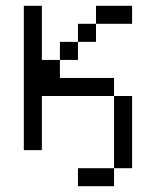

<svg xmlns="http://www.w3.org/2000/svg" viewBox="-20 -520 540 665"><path d="M437.5 -437.5V-500H312.5V-437.5H250V-375H187.5V-312.5H125V-500H62.5Q62.5 -500 62.5 0H125V-187.5H375Q375 -187.5 375 62.5H250V125H375V62.5H437.5Q437.5 62.5 437.5 -187.5H375V-250H187.5V-312.5H250V-375H312.5V-437.5Z"/></svg>

Font: Unifont
Style: Regular
Weight: 500
Version: Version 15.1.04